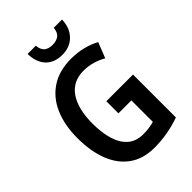

<svg xmlns="http://www.w3.org/2000/svg" viewBox="-270 -1037 1155 1155"><g transform="rotate(-45 307.0 -459.5)"><path d="M329 -393H556V-28Q505 -10 450.5 0Q396 10 336 10Q242 10 178 -35.5Q114 -81 81.5 -163.5Q49 -246 49 -359Q49 -469 84.5 -551Q120 -633 189.5 -678.5Q259 -724 360 -724Q413 -724 460.5 -712Q508 -700 546 -679L507 -580Q474 -599 437.5 -609.5Q401 -620 362 -620Q270 -620 222.5 -550.5Q175 -481 175 -356Q175 -278 193 -219Q211 -160 249 -127.5Q287 -95 347 -95Q373 -95 396.5 -98.5Q420 -102 439 -107V-290H329ZM488 -929Q486 -860 445.5 -818.5Q405 -777 340 -777Q273 -777 235 -816.5Q197 -856 195 -929H265Q269 -892 287.5 -876.5Q306 -861 341 -861Q373 -861 393.5 -876Q414 -891 418 -929Z"/></g></svg>

Font: Noto Sans Georgian Condensed SemiBold
Style: Regular
Weight: 600
Width: 3
Designer: Monotype Design Team, Akaki Razmadze
Foundry: Google LLC
Version: Version 2.005; ttfautohint (v1.8.4.7-5d5b)